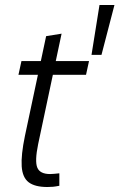

<svg xmlns="http://www.w3.org/2000/svg" viewBox="-20 -745 479 770"><path d="M54 -445 66 -500H337L325 -445ZM218 -50V0Q203 3 193 4Q183 5 170 5Q120 5 95 -14Q70 -33 67 -78Q64 -123 80 -200L165 -600L227 -610L133 -167Q119 -99 129.5 -73Q140 -47 181 -47Q190 -47 198.5 -48Q207 -49 218 -50ZM379 -725H439L387 -525H347Z"/></svg>

Font: Epunda Slab Light
Style: Italic
Weight: 300
Italic angle: -12°
Designer: Simon Atzbach
Foundry: typofactur
Version: Version 1.102